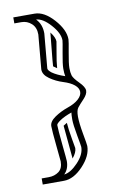

<svg xmlns="http://www.w3.org/2000/svg" viewBox="-79 -681 449 754"><g transform="rotate(-10 145.5 -304.5)"><path d="M126 -191.4Q126 -174.8 132.1 -113.8Q138.4 -52.7 138.4 -45.9Q138.4 -14.6 119.1 4.4Q145 1.7 174.4 -29.3Q203.9 -60.3 203.9 -90.3Q203.9 -94.5 195.8 -138.5Q187.7 -182.6 187.7 -202.3Q187.7 -221.9 189.2 -230.5Q159.4 -220 142.7 -208.6Q126 -197.3 126 -191.4ZM138.4 -554.9 126 -417.2Q126 -409.9 139.6 -399.2Q158.7 -385.7 190.2 -375.2Q187.7 -387 187.7 -405.4Q187.7 -423.8 195.8 -467Q203.9 -510.3 203.9 -515.6Q203.9 -544.4 173.2 -578.6Q142.6 -612.8 116 -614Q138.4 -591.8 138.4 -554.9ZM102.1 -417.2 114.5 -554.9Q114.5 -583 97.4 -598.5Q80.3 -614 57.4 -614H29.3V-637.9H114Q152.3 -637.9 190.1 -595.7Q227.8 -553.5 227.8 -515.6Q227.8 -507.8 219.7 -464.7Q211.7 -421.6 211.7 -403.8Q211.7 -386 215.2 -374Q218.8 -362.1 240 -340.8Q261.2 -319.6 261.2 -305.2Q261.2 -290.8 244.4 -273.1Q227.5 -255.4 219.6 -245.2Q211.7 -235.1 211.7 -210Q211.7 -184.8 219.7 -140.7Q227.8 -96.7 227.8 -90.3Q227.8 -50.8 190.2 -11.1Q152.6 28.6 114 28.6H29.3V4.2H57.4Q80.8 4.2 97.7 -8.3Q114.5 -20.8 114.5 -48.8Q114.5 -51.5 108.3 -112.1Q102.1 -172.6 102.1 -191.2Q102.1 -209.7 125.9 -226Q149.7 -242.2 178.1 -252Q206.5 -261.7 221.9 -275.8Q237.3 -289.8 237.3 -304.7Q237.3 -319.6 221.9 -332.4Q206.5 -345.2 178.1 -354Q149.7 -362.8 125.9 -379.5Q102.1 -396.2 102.1 -417.2ZM162.4 -51.8 150.1 -184.6Q154.1 -187.7 164.6 -193.6Q166.3 -167.5 173.1 -129.9Q179.9 -92.3 179.9 -90.3Q179.9 -73 162.4 -51.8ZM164.3 -411.6 149.9 -421.4V-421.6Q150.6 -437.7 156.4 -492.7Q162.1 -547.6 162.4 -554.2Q179.9 -531.7 179.9 -515.6Q179.9 -512.5 173 -474.7Q166 -437 164.3 -411.6Z"/></g></svg>

Font: itsadzokeS01
Style: Regular
Weight: 600
Width: 6
Version: Version 0.46